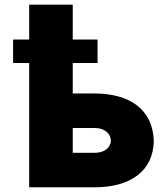

<svg xmlns="http://www.w3.org/2000/svg" viewBox="-20 -794 705 814"><path d="M380.7 0H103.7V-527H35.5V-626.4H103.7V-774.1H288.4V-626.4H393.5V-527H288.4V-397.7H380.7Q435.7 -397.7 481.4 -385.3Q527 -372.9 560 -347.8Q593 -322.8 611.7 -284.8Q630.3 -246.8 632.1 -196Q629.3 -100.9 562.5 -50.4Q496.1 0 380.7 0ZM380.7 -146.3Q411.9 -146.3 430.2 -160.2Q448.5 -174 450.3 -197.4Q448.2 -223.4 429 -237.4Q409.8 -251.4 380.7 -251.4H288.4V-146.3Z"/></svg>

Font: Linik Sans Black
Style: Regular
Weight: 900
Designer: Fonts by Rasmus Andersson / Changes by Cristiano Sobral with parts from Marc Monis
Foundry: rsms
Version: Version 3.020; ttfautohint (v1.6)